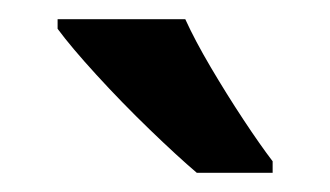

<svg xmlns="http://www.w3.org/2000/svg" viewBox="-20 -786 344 200"><path d="M173 -766Q183 -744 199.5 -716Q216 -688 233.5 -661.5Q251 -635 264 -618V-606H185Q165 -623 136 -651Q107 -679 80.5 -708Q54 -737 40 -756V-766Z"/></svg>

Font: Noto Sans Gurmukhi Condensed SemiBold
Style: Regular
Weight: 600
Width: 3
Designer: Jelle Bosma - Monotype Design Team
Foundry: Monotype Imaging Inc.
Version: Version 2.004; ttfautohint (v1.8.4.7-5d5b)